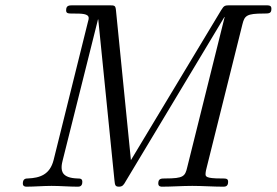

<svg xmlns="http://www.w3.org/2000/svg" viewBox="-20 -703 1042 723"><path d="M66 -12C66 -3 72 0 79 0C109 0 143 -3 174 -3C206 -3 241 0 272 0C278 0 290 0 290 -18C290 -30 283 -31 271 -31C214 -33 212 -59 212 -74C212 -77 212 -83 216 -99L349 -630H350L411 -24C413 -7 413 0 428 0C441 0 446 -7 452 -18L825 -639H826L685 -73C677 -39 671 -31 603 -31C587 -31 576 -31 576 -12C576 0 587 0 590 0C627 0 666 -3 704 -3C742 -3 783 0 820 0C827 0 839 0 839 -18C839 -31 832 -31 812 -31C754 -31 754 -39 754 -48C754 -49 754 -56 758 -71L893 -612C901 -644 909 -652 972 -652C993 -652 1002 -652 1002 -670C1002 -683 994 -683 977 -683H849C827 -683 824 -683 813 -665L473 -100L417 -661C415 -683 413 -683 389 -683H256C240 -683 229 -683 229 -664C229 -652 237 -652 256 -652C287 -652 314 -652 314 -635C314 -632 314 -630 310 -616L182 -101C168 -45 130 -33 85 -31C77 -31 66 -30 66 -12Z"/></svg>

Font: CMU Serif
Style: Italic
Weight: 500
Italic angle: -14.04°
Version: Version 0.7.0